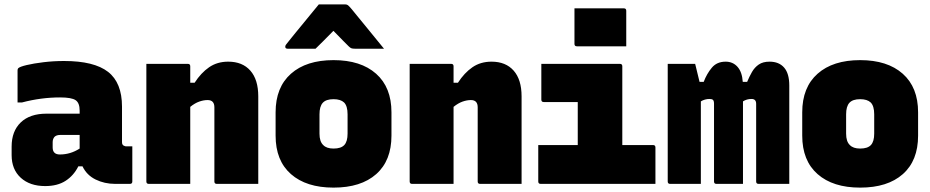

<svg xmlns="http://www.w3.org/2000/svg" viewBox="-20 -838 4240 875"><path d="M536 -352V-190Q536 -176 547 -173Q551 -171 555 -171H583V-11Q583 0 572 0H505Q456 0 415.5 -20Q375 -40 356 -80H337Q316 -38 279 -14Q242 10 186 10Q116 10 74.5 -28Q33 -66 33 -131V-170Q33 -240 74.5 -280Q116 -320 192 -320H343V-334Q343 -369 324.5 -381.5Q306 -394 254 -394Q167 -394 80 -371H60V-517Q60 -524 63 -527Q70 -534 101.5 -541.5Q133 -549 178.5 -554.5Q224 -560 272 -560Q409 -560 472.5 -510.5Q536 -461 536 -352ZM220 -166Q220 -134 253 -134Q301 -134 343 -161V-223H254Q237 -223 228 -214Q220 -204 220 -190Z M847 0H658Q647 0 647 -11V-547H836Q847 -547 847 -536V-461H867Q896 -506 933 -531.5Q970 -557 1020 -557Q1085 -557 1121 -516Q1157 -475 1157 -399V0H968Q957 0 957 -11V-349Q957 -382 926 -382Q908 -382 888 -375Q868 -368 847 -351Z M1500 -564Q1624 -564 1694 -502Q1764 -440 1764 -326V-220Q1764 -106 1694.5 -44.5Q1625 17 1500 17Q1376 17 1306 -44.5Q1236 -106 1236 -220V-326Q1236 -440 1306 -502Q1376 -564 1500 -564ZM1500 -386Q1466 -386 1451 -369.5Q1436 -353 1436 -317V-229Q1436 -193 1453 -177Q1468 -161 1500 -161Q1534 -161 1549 -177Q1564 -193 1564 -229V-317Q1564 -355 1548 -371Q1532 -386 1500 -386ZM1433 -818H1553Q1561 -818 1566 -814Q1571 -810 1583 -796Q1590 -787 1607 -766.5Q1624 -746 1646 -719Q1668 -692 1690 -665Q1712 -638 1730 -616H1598Q1587 -616 1581.5 -618Q1576 -620 1569 -627Q1561 -635 1544.5 -651.5Q1528 -668 1500 -697H1499Q1471 -669 1452.5 -650Q1434 -631 1418 -616H1291Q1280 -616 1280 -625Q1280 -630 1283 -634Q1286 -638 1298 -653Q1309 -667 1327.5 -689.5Q1346 -712 1366.5 -737Q1387 -762 1405 -784Q1423 -806 1433 -818Z M2047 0H1858Q1847 0 1847 -11V-547H2036Q2047 -547 2047 -536V-461H2067Q2096 -506 2133 -531.5Q2170 -557 2220 -557Q2285 -557 2321 -516Q2357 -475 2357 -399V0H2168Q2157 0 2157 -11V-349Q2157 -382 2126 -382Q2108 -382 2088 -375Q2068 -368 2047 -351Z M2433 -177H2613V-373H2458Q2447 -373 2447 -384V-547H2805Q2816 -547 2816 -536V-177H2956Q2967 -177 2967 -166V0H2444Q2433 0 2433 -11ZM2598 -800H2823Q2834 -800 2834 -789V-627H2609Q2598 -627 2598 -638Z M3174 0H3034Q3023 0 3023 -11V-547H3148Q3148 -547 3151.5 -533Q3155 -519 3159.5 -500Q3164 -481 3168 -465H3187Q3201 -502 3224 -529.5Q3247 -557 3287 -557Q3320 -557 3341 -533.5Q3362 -510 3365 -465H3385Q3395 -489 3407 -510Q3419 -531 3438 -544Q3457 -557 3487 -557Q3530 -557 3553.5 -530Q3577 -503 3577 -448V0H3437Q3426 0 3426 -11V-365Q3426 -387 3405 -387Q3383 -387 3366 -376V0H3245Q3234 0 3234 -11V-365Q3234 -378 3229.5 -382.5Q3225 -387 3214 -387Q3192 -387 3174 -376Z M3900 -564Q4024 -564 4094 -502Q4164 -440 4164 -326V-220Q4164 -106 4094.5 -44.5Q4025 17 3900 17Q3776 17 3706 -44.5Q3636 -106 3636 -220V-326Q3636 -440 3706 -502Q3776 -564 3900 -564ZM3900 -386Q3866 -386 3851 -369.5Q3836 -353 3836 -317V-229Q3836 -193 3853 -177Q3868 -161 3900 -161Q3934 -161 3949 -177Q3964 -193 3964 -229V-317Q3964 -355 3948 -371Q3932 -386 3900 -386Z"/></svg>

Font: Recursive Mn Lnr St Blk
Style: Regular
Weight: 900
Monospace: yes
Version: Version 1.079;hotconv 1.0.112;makeotfexe 2.5.65598; ttfautoh